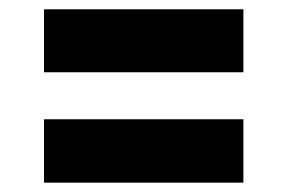

<svg xmlns="http://www.w3.org/2000/svg" viewBox="-20 -559 616 411"><path d="M74.2 -539.1H501V-404.3H74.2ZM74.2 -303.7H501V-168H74.2Z"/></svg>

Font: Pretendard GOV ExtraBold
Style: Regular
Weight: 800
Designer: Base glyphs from Inter by Rasmus Andersson; Hangeul glyphs from Noto Sans CJK(Source Han Sans) by Jang Soo-young and Kan
Foundry: Kil Hyung-jin
Version: Version 1.309